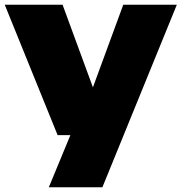

<svg xmlns="http://www.w3.org/2000/svg" viewBox="-27 -570 766 810"><path d="M216 0 -7 -550H237L365 -201.5L493 -550H719L405 220H179L270 0Z"/></svg>

Font: Encode Sans Expanded Black
Style: Regular
Weight: 900
Width: 7
Designer: Multiple Designers
Foundry: Impallari Type
Version: Version 3.000; ttfautohint (v1.8.3) -l 8 -r 50 -G 200 -x 14 